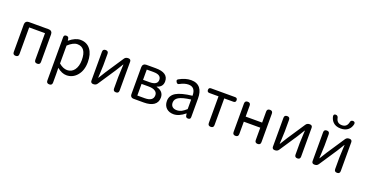

<svg xmlns="http://www.w3.org/2000/svg" viewBox="-41 -1727 5470 2871"><g transform="rotate(20 2694.0 -291.0)"><path d="M138 0Q92 0 92 -45V-485Q92 -511 108 -527Q124 -543 150 -543H309H468Q494 -543 510 -527Q526 -511 526 -485V-45Q526 0 481 0Q435 0 435 -45V-469H183V-45Q183 0 138 0Z M756 229Q710 229 710 184V-157V-506Q710 -543 749 -543Q785 -543 789 -509L793 -481H796Q889 -557 969 -557Q1072 -557 1130 -481Q1185 -408 1185 -280Q1185 -146 1114 -64Q1047 13 949 13Q876 13 799 -50L801 45V184Q801 229 756 229ZM934 -63Q1003 -63 1046 -120Q1090 -180 1090 -279Q1090 -480 947 -480Q882 -480 801 -405V-262V-120Q868 -63 934 -63Z M1369 0Q1351 0 1340.5 -10.5Q1330 -21 1330 -39V-499Q1330 -543 1375 -543Q1419 -543 1419 -499V-316Q1419 -279 1414 -191Q1411 -141 1410 -116H1414Q1450 -172 1486 -232L1672 -512Q1692 -543 1729 -543H1738Q1756 -543 1766.5 -532.5Q1777 -522 1777 -504V-271V-44Q1777 0 1733 0Q1688 0 1688 -44V-227Q1688 -274 1695 -390Q1696 -415 1697 -428H1693Q1689 -422 1681 -408Q1637 -338 1621 -311L1435 -31Q1415 0 1378 0Z M2012 0Q1989 0 1975 -14Q1961 -28 1961 -51V-485Q1961 -511 1977 -527Q1993 -543 2019 -543H2170Q2370 -543 2370 -405Q2370 -316 2279 -290V-285Q2330 -273 2359 -244Q2393 -210 2393 -156Q2393 -77 2333 -37Q2277 0 2178 0H2069ZM2051 -65H2109H2168Q2303 -65 2303 -161Q2303 -203 2267 -226Q2231 -250 2162 -250H2051ZM2051 -315H2154Q2280 -315 2280 -397Q2280 -478 2160 -478H2105H2051Z M2653 13Q2583 13 2539 -27Q2494 -69 2494 -141Q2494 -229 2574 -277Q2653 -324 2828 -344Q2828 -481 2716 -481Q2654 -481 2583 -442Q2552 -423 2534 -456Q2525 -472 2526 -482Q2527 -492 2542 -501Q2640 -557 2731 -557Q2827 -557 2875 -496Q2919 -439 2919 -334V-167V-37Q2919 0 2880 0Q2844 0 2840 -34L2836 -65H2833Q2739 13 2653 13ZM2679 -60Q2717 -60 2754 -78Q2786 -95 2828 -132V-208V-284Q2695 -268 2637 -234Q2583 -202 2583 -147Q2583 -103 2611 -80Q2636 -60 2679 -60Z M3242 0Q3196 0 3196 -45V-469H3051Q3014 -469 3014 -506Q3014 -543 3051 -543H3242H3433Q3470 -543 3470 -506Q3470 -469 3433 -469H3287V-45Q3287 0 3242 0Z M3636 0Q3590 0 3590 -45V-498Q3590 -543 3636 -543Q3681 -543 3681 -498V-323H3943V-498Q3943 -543 3989 -543Q4034 -543 4034 -498V-45Q4034 0 3989 0Q3943 0 3943 -45V-242H3812H3681V-45Q3681 0 3636 0Z M4257 0Q4239 0 4228.5 -10.5Q4218 -21 4218 -39V-499Q4218 -543 4263 -543Q4307 -543 4307 -499V-316Q4307 -279 4302 -191Q4299 -141 4298 -116H4302Q4338 -172 4374 -232L4560 -512Q4580 -543 4617 -543H4626Q4644 -543 4654.5 -532.5Q4665 -522 4665 -504V-271V-44Q4665 0 4621 0Q4576 0 4576 -44V-227Q4576 -274 4583 -390Q4584 -415 4585 -428H4581Q4577 -422 4569 -408Q4525 -338 4509 -311L4323 -31Q4303 0 4266 0Z M4888 0Q4870 0 4859.5 -10.5Q4849 -21 4849 -39V-499Q4849 -543 4894 -543Q4938 -543 4938 -499V-316Q4938 -279 4933 -191Q4930 -141 4929 -116H4933Q4969 -172 5005 -232L5191 -512Q5211 -543 5248 -543H5257Q5275 -543 5285.5 -532.5Q5296 -522 5296 -504V-271V-44Q5296 0 5252 0Q5207 0 5207 -44V-227Q5207 -274 5214 -390Q5215 -415 5216 -428H5212Q5208 -422 5200 -408Q5156 -338 5140 -311L4954 -31Q4934 0 4897 0ZM5076 -641Q4989 -641 4944 -694Q4917 -726 4907 -772Q4901 -811 4939 -811Q4956 -811 4967.5 -799.5Q4979 -788 4981 -769Q4998 -694 5076 -694Q5151 -694 5170 -768Q5175 -811 5211 -811Q5250 -811 5245 -771Q5233 -713 5194 -680Q5150 -641 5076 -641Z"/></g></svg>

Font: GenSenRounded TW R
Style: Regular
Weight: 400
Version: Version 1.501;PS 1;hotconv 16.6.51;makeotf.lib2.5.65220